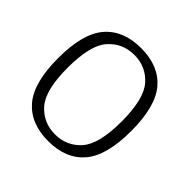

<svg xmlns="http://www.w3.org/2000/svg" viewBox="-159 -737 880 880"><g transform="rotate(45 281.0 -296.5)"><path d="M272 4.5Q387 4.5 447.8 -66.8Q508.5 -138 508.5 -297.5Q508.5 -456.5 447.8 -527.5Q387 -598.5 272 -598.5Q157 -598.5 96 -527.5Q35 -456.5 35 -297.5Q35 -138 96 -66.8Q157 4.5 272 4.5ZM272 -39.5Q196 -39.5 146.5 -95.2Q97 -151 97 -297Q97 -443 146.5 -498.8Q196 -554.5 272 -554.5Q348 -554.5 397.2 -498.8Q446.5 -443 446.5 -297Q446.5 -151 397.2 -95.2Q348 -39.5 272 -39.5Z"/></g></svg>

Font: Anybody Light
Style: Regular
Weight: 300
Designer: Tyler Finck
Foundry: Etcetera Type Company
Version: Version 1.111; ttfautohint (v1.8.4)